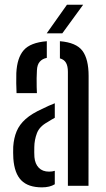

<svg xmlns="http://www.w3.org/2000/svg" viewBox="-20 -780 444 806"><path d="M36 -114.5Q35.5 -127 35.2 -139.2Q35 -151.5 35.5 -164Q38 -200.5 49.8 -228.8Q61.5 -257 87.5 -280.2Q113.5 -303.5 159.5 -324Q171.5 -330 184.2 -335.8Q197 -341.5 210 -346.5V-285.5Q203 -282 195 -277Q187 -272 178 -266.5Q145.5 -248.5 135 -220.8Q124.5 -193 124 -163Q123.5 -149.5 123.8 -140.2Q124 -131 124.5 -120.5Q127 -92 142.8 -75.8Q158.5 -59.5 186 -59.5Q200 -59.5 210 -63V-6.5Q189 6.5 156 6.5Q98.5 6.5 69.5 -22.8Q40.5 -52 36 -114.5ZM49.5 -389Q48.5 -408 48.2 -430.5Q48 -453 48.5 -473Q51.5 -537 79.5 -569.2Q107.5 -601.5 176.5 -607V-537Q158 -533.5 147 -521Q136 -508.5 135 -484.5Q134 -471 133.8 -451.8Q133.5 -432.5 134 -415Q134.5 -397.5 135 -389ZM265 0V-478.5Q265 -502.5 257.2 -516.2Q249.5 -530 231.5 -535V-607Q300 -601.5 326 -566.8Q352 -532 352 -461L351.5 0ZM176 -640 261 -760H329L241.5 -640Z"/></svg>

Font: Big Shoulders Stencil Text Thin Medium
Style: Regular
Weight: 500
Version: Version 2.001